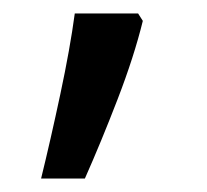

<svg xmlns="http://www.w3.org/2000/svg" viewBox="-20 -136 308 285"><path d="M192 -105Q179 -52 154.5 11.5Q130 75 106 129H41Q55 72 69.5 4Q84 -64 91 -116H185Z"/></svg>

Font: Noto Sans Palmyrene
Style: Regular
Weight: 400
Designer: Monotype Design Team
Foundry: Monotype Imaging Inc.
Version: Version 2.001; ttfautohint (v1.8.4.7-5d5b)